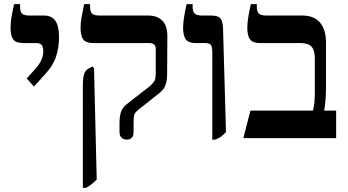

<svg xmlns="http://www.w3.org/2000/svg" viewBox="-20 -667 1679 927"><path d="M109 -288 144 -327Q171 -356 180 -378Q189 -400 189 -420Q189 -440 181.5 -449.5Q174 -459 154 -459H94Q57 -459 44 -476.5Q31 -494 31 -533Q31 -555 34.5 -578.5Q38 -602 48 -647H77V-633Q77 -610 86.5 -601Q96 -592 123 -592H192Q229 -592 247 -567Q265 -542 265 -488Q265 -438 250.5 -393.5Q236 -349 197 -308L144 -249Z M557 -30V-72Q557 -106 564.5 -127.5Q572 -149 593 -165L706 -253Q722 -268 727 -279Q732 -290 732 -318V-431Q732 -459 700 -459H431Q395 -459 382 -476.5Q369 -494 369 -533Q369 -555 373 -579.5Q377 -604 386 -647H415V-634Q415 -611 424.5 -601.5Q434 -592 461 -592H695Q740 -592 764 -567Q788 -542 788 -494L787 -315Q787 -277 779 -256Q771 -235 751 -219L648 -137Q632 -125 628.5 -113Q625 -101 625 -72V-30Q625 7 592 7Q576 7 566.5 -2.5Q557 -12 557 -30ZM380 -251Q380 -290 386 -309Q392 -328 409 -337L427 -346L434 -337L447 200Q419 228 395 240H380Z M1005 -414Q1005 -440 998.5 -449.5Q992 -459 971 -459H926Q890 -459 877 -477Q864 -495 864 -533Q864 -572 881 -647H910V-634Q910 -612 919.5 -602Q929 -592 956 -592H999Q1032 -592 1044 -578.5Q1056 -565 1057 -526L1071 -29Q1056 -14 1046 -6.5Q1036 1 1019 7H1005Z M1189 -133H1491Q1496 -154 1498 -172Q1500 -190 1500 -228V-384Q1500 -425 1484 -442Q1468 -459 1431 -459H1236Q1200 -459 1187 -477Q1174 -495 1174 -534Q1174 -571 1191 -647H1220V-634Q1220 -612 1229.5 -602Q1239 -592 1266 -592H1440Q1496 -592 1525 -558Q1554 -524 1554 -460V-251Q1554 -178 1545 -133H1603V0H1155Z"/></svg>

Font: Noto Serif Hebrew SemiBold
Style: Regular
Weight: 600
Designer: Monotype Design Team
Foundry: Monotype Imaging Inc.
Version: Version 1.000